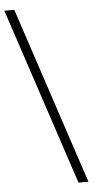

<svg xmlns="http://www.w3.org/2000/svg" viewBox="-84 -747 477 958"><g transform="rotate(-5 155.0 -267.5)"><path d="M319.3 175.8H269.5L-24.4 -710.9H25.4Z"/></g></svg>

Font: Crimson Pro ExtraLight
Style: Regular
Weight: 250
Designer: Jacques Le Bailly
Foundry: Baron von Fonthausen
Version: Version 1.003